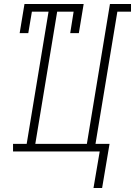

<svg xmlns="http://www.w3.org/2000/svg" viewBox="-20 -755 673 957"><path d="M446 182 477 0H45V-38H113L222 -697H139L121 -590H78L102 -735H397L373 -590H330L347 -697H265L156 -38H413L528 -735H633V-697H565L456 -38H526L489 182Z"/></svg>

Font: Iosevka Slab XLtEx
Style: Italic
Weight: 200
Width: 7
Italic angle: -9°
Monospace: yes
Designer: Belleve Invis
Foundry: Belleve Invis
Version: Version 11.1.0; ttfautohint (v1.8.3)